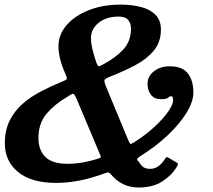

<svg xmlns="http://www.w3.org/2000/svg" viewBox="-20 -783 925 834"><path d="M679.5 -352Q651 -352 636 -370.8Q621 -389.5 621 -420Q621 -451.5 648.5 -473.2Q676 -495 717 -495Q772.5 -495 796.2 -463.8Q820 -432.5 820 -382Q820 -341.5 790.2 -293Q760.5 -244.5 708.2 -195.2Q656 -146 588.5 -104Q578 -97.5 575.8 -93Q573.5 -88.5 584 -79.5Q591.5 -65 602.5 -57.2Q613.5 -49.5 633.5 -49.5Q668 -49.5 696 -91.5Q700.5 -98 702.2 -100Q704 -102 712 -97.5L744 -79Q753 -74 753 -70.5Q753 -67 747.5 -58Q727 -22.5 685.8 4.5Q644.5 31.5 582 31.5Q510 31.5 463 -24.5Q455 -33.5 451 -34Q447 -34.5 434 -30Q382.5 -10.5 329 0.5Q275.5 11.5 223 11.5Q116 11.5 58.5 -35.8Q1 -83 1 -160Q1 -216.5 21.5 -258.2Q42 -300 77 -331Q112 -362 156.5 -385.2Q201 -408.5 249 -428Q268 -435.5 270 -440Q272 -444.5 263.5 -463.5Q249.5 -494.5 241.8 -524.5Q234 -554.5 234 -583Q234 -632.5 268.8 -673.2Q303.5 -714 364.8 -738.5Q426 -763 505 -763Q554.5 -763 594 -752.2Q633.5 -741.5 656.2 -717.8Q679 -694 679 -655Q679 -601 649 -564.2Q619 -527.5 570 -501.2Q521 -475 464 -452.5Q437.5 -442 434.2 -436Q431 -430 442 -403.5L536.5 -175.5Q543 -160 546.5 -158.2Q550 -156.5 563.5 -165.5Q614 -197.5 652 -233Q690 -268.5 711 -299Q732 -329.5 732 -347.5Q732 -365 723.5 -365Q718 -365 714.5 -361.8Q711 -358.5 703.8 -355.2Q696.5 -352 679.5 -352ZM549 -658.5Q549 -682 536.5 -696.5Q524 -711 496 -711Q442 -711 408.5 -684Q375 -657 375 -617Q375 -579.5 398 -513Q404 -496 408.8 -495.5Q413.5 -495 428.5 -503.5Q480.5 -531 514.8 -567.2Q549 -603.5 549 -658.5ZM147 -183Q147 -131.5 176.8 -101.5Q206.5 -71.5 273 -71.5Q306.5 -71.5 339.2 -77.2Q372 -83 403.5 -93Q418 -97 418 -100.5Q418 -104 412.5 -116.5L311.5 -356.5Q302 -378 295 -375.5Q288 -373 271 -361.5Q218 -331 182.5 -289.2Q147 -247.5 147 -183Z"/></svg>

Font: Besley* Condensed Semi
Style: Italic
Weight: 600
Width: 3
Italic angle: -13°
Designer: Owen Earl
Foundry: indestructible type*
Version: Version 3.000; ttfautohint (v1.8.3)